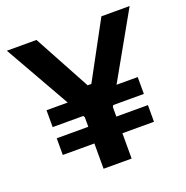

<svg xmlns="http://www.w3.org/2000/svg" viewBox="-124 -805 891 920"><g transform="rotate(-20 321.5 -345.0)"><path d="M250 -129H89V-214H250V-263L245 -271H89V-357H197L8 -690H159L315 -402H334L490 -690H634L446 -357H554V-271H398L393 -263V-214H554V-129H393V0H250Z"/></g></svg>

Font: Mozilla Text BETA
Style: Bold
Weight: 700
Designer: Studio DRAMA
Foundry: Studio DRAMA
Version: Version 0.100